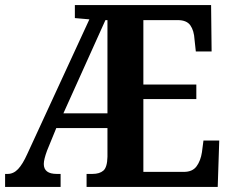

<svg xmlns="http://www.w3.org/2000/svg" viewBox="-20 -734 908 754"><path d="M0 0V-51H10Q33 -51 51 -70Q69 -89 87 -129L331 -658L274 -663V-714H809L811 -532H749L744 -578Q742 -614 727.5 -634.5Q713 -655 678 -655H543V-402H751V-345H543V-59H702Q736 -59 752 -81Q768 -103 773 -136L779 -182H841L835 0H320V-51H343Q371 -51 386 -64Q401 -77 402 -118V-231H201L165 -143Q152 -108 152 -90Q152 -51 203 -51H218V0ZM229 -289H402V-655H394Z"/></svg>

Font: Noto Serif Khmer Condensed
Style: Bold
Weight: 700
Width: 3
Designer: Danh Hong and the Monotype Design Team
Foundry: Monotype Imaging Inc.
Version: Version 2.004; ttfautohint (v1.8.4.7-5d5b)